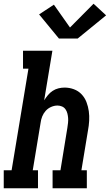

<svg xmlns="http://www.w3.org/2000/svg" viewBox="-39 -1006 587 1026"><path d="M-19 0V-96H23L113 -639H84V-735H241L197 -470Q206 -484 217 -497.5Q228 -511 242.5 -520.5Q257 -530 273.5 -534Q290 -538 306 -538Q332 -538 356 -529Q380 -520 397 -502Q414 -484 423 -460.5Q432 -437 435.5 -412Q439 -387 437.5 -360.5Q436 -334 431 -308L396 -96H425V0H242V-96H284L321 -323Q323 -336 324.5 -349.5Q326 -363 325 -375.5Q324 -388 321 -400Q318 -412 311 -422Q304 -432 292.5 -437Q281 -442 268 -442Q251 -442 234 -434.5Q217 -427 205 -413.5Q193 -400 186.5 -383.5Q180 -367 178 -350L136 -96H164V0ZM276 -800 170 -929 249 -981 335 -859 461 -986 528 -924 376 -800Z"/></svg>

Font: Iosevka Slab Oblique
Style: Bold
Weight: 700
Italic angle: -9°
Monospace: yes
Designer: Belleve Invis
Foundry: Belleve Invis
Version: Version 11.1.1; ttfautohint (v1.8.3)